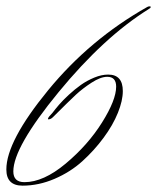

<svg xmlns="http://www.w3.org/2000/svg" viewBox="-27 -558 495 605"><path d="M128 -191 138 -202Q147 -214 159 -228Q171 -242 190 -259.5Q209 -277 228 -290.5Q247 -304 270 -313.5Q293 -323 314 -323Q360 -323 360 -271Q360 -241 344.5 -202.5Q329 -164 299.5 -124Q270 -84 232.5 -50Q195 -16 145 5.5Q95 27 44 27Q-7 27 -7 -24Q-7 -113 124.5 -273.5Q256 -434 437 -536Q440 -538 445 -538Q448 -538 448 -536Q448 -533 441 -529Q300 -441 157.5 -267.5Q15 -94 15 -18Q15 16 50 16Q110 16 180 -42.5Q250 -101 294.5 -172Q339 -243 339 -285Q339 -316 311 -316Q290 -316 261.5 -297.5Q233 -279 211.5 -259Q190 -239 140 -189Q133 -182 126 -182Q124 -182 124 -183Q124 -186 128 -191Z"/></svg>

Font: Herr Von Muellerhoff
Style: Regular
Weight: 400
Designer: Alejandro Paul
Foundry: Alejandro Paul
Version: Version 1.000